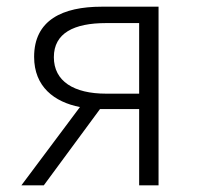

<svg xmlns="http://www.w3.org/2000/svg" viewBox="-20 -554 594 574"><path d="M297 -274C201 -274 141 -311 141 -383C141 -455 201 -485 297 -485H396V-274ZM44 0H111L279 -228H280H396V0H454V-534H284C167 -534 82 -494 82 -384C82 -295 142 -249 219 -234Z"/></svg>

Font: Noto Sans CJK SC Light
Style: Regular
Weight: 300
Designer: Ryoko NISHIZUKA 西塚涼子 (kana, bopomofo & ideographs); Paul D. Hunt (Latin, Greek & Cyrillic); Sandoll Communications 산돌커뮤니
Foundry: Adobe
Version: Version 2.004;hotconv 1.0.118;makeotfexe 2.5.65603